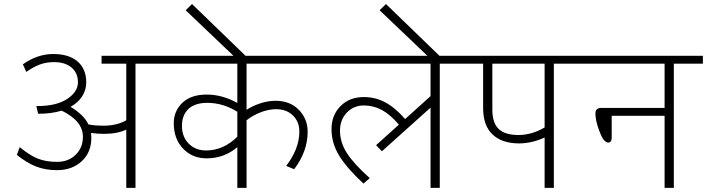

<svg xmlns="http://www.w3.org/2000/svg" viewBox="-20 -916 3446 936"><path d="M595.6 0V-284.1Q552.1 -263.4 486.3 -263.4Q458 -263.4 423.7 -267.9Q425.2 -256.3 425.2 -243.2Q425.2 -173.4 378.4 -129.9Q331.6 -86.5 258.3 -86.5Q200.7 -86.5 155.5 -104.4Q110.2 -122.3 62.2 -160.8L76.3 -198.7Q122.9 -159.8 163 -143.3Q203.2 -126.9 258.3 -126.9Q313.4 -126.9 348.8 -161.5Q384.2 -196.2 384.2 -249.2Q384.2 -326.6 280.6 -376.6Q231 -361.5 168.9 -361.5H165.8L157.2 -398.9H159.8Q255.8 -398.9 307.9 -433.8Q360 -468.7 360 -514.7Q360 -560.7 328.4 -587Q296.8 -613.2 244.2 -613.2Q205.3 -613.2 173.7 -601.4Q142.1 -589.5 108.2 -565.2L91.5 -602.6Q162.8 -652.7 239.4 -652.7Q316 -652.7 358.2 -616.3Q400.4 -579.9 400.4 -514.2Q400.4 -477.8 380.9 -446.9Q361.5 -416.1 324.1 -395.3Q389.8 -355.4 411 -309.4Q440.8 -303.3 485.3 -303.3Q549.5 -303.3 595.6 -329.6V-605.7H475.2V-644.1H782.1V-605.7H640.5V0Z M1182 0H1137V-198.7Q1072.8 -144.1 987.4 -144.1Q917.1 -144.1 872.1 -191.9Q827.1 -239.6 827.1 -315Q827.1 -375.1 869.3 -415.1Q911.5 -455 987.6 -455Q1063.7 -455 1137 -414.1V-605.7H751.8V-644.1H1549.5V-605.7H1182V-380.7Q1211.3 -399.9 1249.2 -412.3Q1287.2 -424.7 1323.1 -424.7Q1393.8 -424.7 1436.8 -380.7Q1479.8 -336.7 1479.8 -273.5Q1479.8 -178 1414.1 -91L1375.1 -107.2Q1439.3 -190.6 1439.3 -274.5Q1439.3 -322.5 1408 -353.1Q1376.6 -383.7 1326.1 -383.7Q1289.7 -383.7 1250.8 -368.6Q1211.8 -353.4 1182 -329.6ZM984.8 -182.5Q1069.3 -182.5 1137 -249.7V-371.1Q1067.2 -414.6 990.4 -414.6Q930.2 -414.6 898.6 -384.7Q867 -354.9 867 -302.1Q867 -249.2 899.9 -215.9Q932.8 -182.5 984.8 -182.5Z M1192.6 -628.9H1134L885.2 -866L916.1 -896.4Z M2078.9 0V-391.3L1841.8 -178.5L1813.4 -208.3L1924.7 -308.4Q1882.2 -357.9 1841.5 -379.9Q1800.8 -401.9 1752.8 -401.9Q1704.8 -401.9 1671.1 -367.3Q1637.5 -332.7 1637.5 -278.1Q1637.5 -223.5 1669.9 -171.6Q1702.2 -119.8 1782.6 -47.5L1751.8 -21.2Q1671.4 -95.6 1633.7 -156.7Q1596.1 -217.9 1596.1 -286.1Q1596.1 -354.4 1639.8 -398.6Q1683.5 -442.9 1754.3 -442.9Q1809.4 -442.9 1857.7 -417.3Q1906 -391.8 1955 -335.7L2078.9 -447.4V-605.7H1519.2V-644.1H2265.4V-605.7H2123.9V0Z M2138 -628.9H2079.4L1830.6 -866L1861.5 -896.4Z M2635 -294.7V-605.7H2380.2V-381.7Q2380.2 -317 2411 -287.4Q2441.9 -257.8 2507.1 -257.8Q2572.3 -257.8 2635 -294.7ZM2635 0V-245.7Q2572.3 -216.9 2510.1 -216.9Q2428.2 -216.9 2381.7 -259.9Q2335.2 -302.8 2335.2 -390.3V-605.7H2235.1V-644.1H2821.5V-605.7H2680V0Z M3219.9 0V-351.4H2962.1V-246.2Q2962.1 -220.9 2944.9 -220.9Q2936.3 -220.9 2925.2 -232.1Q2914.1 -243.2 2898.4 -286.7Q2882.7 -330.1 2882.7 -363Q2882.7 -389.8 2911 -389.8H3219.9V-605.7H2791.2V-644.1H3406.5V-605.7H3264.9V0Z"/></svg>

Font: Khula Light
Style: Regular
Weight: 300
Designer: Erin McLaughlin, Steve Matteson
Version: Version 1.002;PS 1.0;hotconv 1.0.72;makeotf.lib2.5.5900; ttf